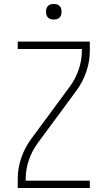

<svg xmlns="http://www.w3.org/2000/svg" viewBox="-20 -944 540 964"><path d="M69 0V-46Q69 -100 87 -152Q105 -204 137 -247L331 -510Q359 -548 375 -594.5Q391 -641 391 -689V-698H69V-735H431V-689Q431 -635 413 -583Q395 -531 363 -488L169 -225Q141 -187 125 -140.5Q109 -94 109 -46V-37H431V0ZM250 -846Q242 -846 234.5 -848Q227 -850 221 -856Q215 -862 213 -869.5Q211 -877 211 -885Q211 -893 213 -900.5Q215 -908 221 -914Q227 -920 234.5 -922Q242 -924 250 -924Q258 -924 265.5 -922Q273 -920 279 -914Q285 -908 287 -900.5Q289 -893 289 -885Q289 -877 287 -869.5Q285 -862 279 -856Q273 -850 265.5 -848Q258 -846 250 -846Z"/></svg>

Font: Iosevka Term Curly Extralight
Style: Regular
Weight: 200
Designer: Belleve Invis
Foundry: Belleve Invis
Version: Version 32.3.0